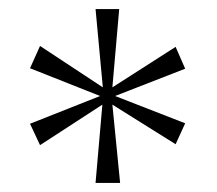

<svg xmlns="http://www.w3.org/2000/svg" viewBox="-20 -780 477 422"><path d="M190 -378 205 -550 68 -461 46 -508 200 -569 46 -630 68 -679 206 -588 190 -760H242L227 -588L366 -677L387 -629L233 -569L387 -509L366 -463L227 -550L244 -378Z"/></svg>

Font: Noto Serif Hebrew ExtraLight
Style: Regular
Weight: 250
Version: Version 2.003